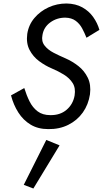

<svg xmlns="http://www.w3.org/2000/svg" viewBox="-20 -730 589 1099"><path d="M119 -226Q132 -184 149.5 -149Q167 -114 195.5 -92.5Q224 -71 268 -71Q324 -70 361 -101.5Q398 -133 407 -183Q414 -226 396 -254.5Q378 -283 345.5 -303Q313 -323 277 -338Q239 -354 204 -380Q169 -406 149 -444.5Q129 -483 136 -536Q144 -588 177 -627Q210 -666 258 -688Q306 -710 361 -710Q413 -709 451 -688Q489 -667 513.5 -632.5Q538 -598 549 -559L475 -514Q464 -542 450 -568Q436 -594 413 -611Q390 -628 354 -629Q305 -629 267.5 -601.5Q230 -574 223 -529Q216 -494 235 -469.5Q254 -445 287 -428Q320 -411 355 -396Q394 -379 428.5 -352Q463 -325 482.5 -285Q502 -245 495 -190Q486 -131 454 -86Q422 -41 371 -15.5Q320 10 256 9Q198 9 155.5 -16.5Q113 -42 85 -86Q57 -130 43 -184ZM245 71 321 102 171 349 116 328Z"/></svg>

Font: Jost*
Style: Italic
Weight: 400
Italic angle: -10°
Version: Version 3.7